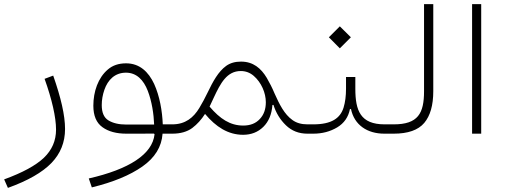

<svg xmlns="http://www.w3.org/2000/svg" viewBox="-103 -644 2436 925"><path d="M111.8 -264.2C147 -166 167 -79.6 167 -19.5C167 33.7 147.5 78.6 108.4 116.2C69.3 153.3 5.4 188 -83 220.2L-64.9 261.2C31.2 226.6 101.1 186.5 145 141.1C188.5 95.7 210.4 41.5 210.4 -22.5C210.4 -88.9 190.4 -173.8 153.3 -279.8Z M641.6 2.9C631.3 99.1 519.5 171.4 324.7 215.8L339.4 258.8C441.4 233.9 522.5 200.7 583 158.2C643.6 115.7 675.8 63 680.2 0H727.1V-44.9H681.2C678.7 -108.9 666.5 -180.7 639.6 -239.7C612.3 -298.3 569.3 -338.9 504.4 -338.9C468.8 -338.9 439.5 -329.1 416.5 -309.1C369.6 -269.5 346.7 -202.6 346.7 -134.8C346.7 -86.4 361.3 -52.2 390.6 -31.2C419.4 -10.3 458 0 505.4 0H571.8C593.8 0 616.2 0 638.7 -0.5ZM506.3 -43.9C469.7 -43.9 440.9 -50.8 419.4 -64C397.9 -77.1 387.2 -101.6 387.2 -137.7C387.2 -162.6 391.6 -187.5 399.9 -211.4C416.5 -259.3 450.7 -293.9 503.9 -293.9C555.2 -293.9 588.9 -258.3 608.9 -206.5C628.9 -154.8 637.7 -94.2 639.6 -43.9Z M727.1 -44.9C719.7 -44.9 715.8 -37.6 715.8 -22.5C715.8 -7.3 719.7 0 727.1 0C766.6 0 798.8 -9.3 823.2 -27.3C847.2 -45.4 867.7 -68.4 884.8 -95.2C937 -32.7 996.1 5.4 1068.4 5.4C1106.9 5.4 1139.6 -7.3 1165.5 -32.7C1191.4 -58.1 1206.1 -93.3 1209.5 -138.2L1214.4 -138.7C1226.6 -100.1 1246.6 -67.4 1274.4 -40.5C1302.2 -13.7 1336.4 0 1377.9 0H1378.4V-44.9H1377.9C1349.1 -44.9 1324.7 -51.8 1305.7 -65.9C1267.1 -93.3 1243.2 -141.1 1219.7 -193.8C1208.5 -220.7 1195.8 -245.6 1182.1 -269C1154.3 -315.4 1116.7 -347.2 1058.1 -347.2C1029.3 -347.2 1005.9 -340.3 986.8 -326.7C948.7 -299.3 922.9 -251.5 897.5 -198.7C884.8 -172.4 871.6 -147.5 857.4 -124C829.1 -77.1 790 -44.9 727.1 -44.9ZM927.2 -174.3C959 -242.2 989.7 -301.8 1057.1 -301.8C1080.6 -301.8 1101.6 -293.9 1119.6 -278.3C1156.2 -246.6 1177.7 -196.3 1177.7 -151.4C1177.7 -117.7 1168 -90.8 1148.4 -70.3C1128.9 -49.3 1102.5 -39.1 1068.8 -39.1C1005.9 -39.1 957 -71.3 906.7 -130.4Z M1608.9 -272.9H1564V-216.3C1564 -181.6 1560.1 -151.4 1552.2 -125.5C1536.1 -74.2 1494.1 -44.9 1406.2 -44.9H1378.4C1371.1 -44.9 1367.2 -37.6 1367.2 -22.5C1367.2 -7.3 1371.1 0 1378.4 0H1406.2C1449.7 0 1487.8 -10.3 1521.5 -30.3C1554.7 -50.3 1575.2 -79.6 1583 -118.7H1587.9C1604 -42 1666 0 1748.5 0H1793.5V-44.9H1750C1633.3 -44.9 1608.9 -111.3 1608.9 -216.3ZM1534.2 -411.1 1587.4 -464.4 1534.2 -517.1 1481.4 -464.4Z M1793.5 -44.9C1786.1 -44.9 1782.2 -37.6 1782.2 -22.5C1782.2 -7.3 1786.1 0 1793.5 0C1862.3 0 1911.6 -17.1 1940.9 -51.8C1969.7 -85.9 1984.4 -136.7 1984.4 -204.6V-624H1939.9V-204.6C1939.9 -97.7 1911.1 -44.9 1793.5 -44.9Z M2215.3 -624H2171.4V0H2215.3Z"/></svg>

Font: Estedad ExtraLight
Style: Regular
Weight: 200
Designer: Amin Abedi
Version: Version 7.3